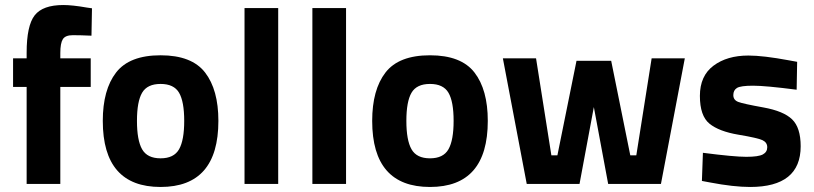

<svg xmlns="http://www.w3.org/2000/svg" viewBox="-20 -732 3241 764"><path d="M220 -386V0H86V-386H32V-500H86V-522Q86 -630 118 -671Q150 -712 232 -712Q268 -712 325 -702L346 -699L344 -590Q300 -592 270 -592Q240 -592 230 -576Q220 -560 220 -521V-500H341V-386Z M849 -251Q849 12 619 12Q389 12 389 -251Q389 -375 442 -443.5Q495 -512 619 -512Q743 -512 796 -443.5Q849 -375 849 -251ZM545.5 -138Q566 -102 619 -102Q672 -102 692.5 -138Q713 -174 713 -251Q713 -328 692.5 -363Q672 -398 619 -398Q566 -398 545.5 -363Q525 -328 525 -251Q525 -174 545.5 -138Z M953 0V-700H1087V0Z M1223 0V-700H1357V0Z M1921 -251Q1921 12 1691 12Q1461 12 1461 -251Q1461 -375 1514 -443.5Q1567 -512 1691 -512Q1815 -512 1868 -443.5Q1921 -375 1921 -251ZM1617.5 -138Q1638 -102 1691 -102Q1744 -102 1764.5 -138Q1785 -174 1785 -251Q1785 -328 1764.5 -363Q1744 -398 1691 -398Q1638 -398 1617.5 -363Q1597 -328 1597 -251Q1597 -174 1617.5 -138Z M1981 -500H2113L2174 -114H2198L2274 -490H2412L2488 -114H2512L2573 -500H2705L2610 0H2400L2343 -306L2286 0H2076Z M3150 -375Q3026 -391 2976.5 -391Q2927 -391 2912.5 -382Q2898 -373 2898 -353.5Q2898 -334 2917.5 -326.5Q2937 -319 3017.5 -304.5Q3098 -290 3132 -257Q3166 -224 3166 -150Q3166 12 2965 12Q2899 12 2805 -6L2773 -12L2777 -124Q2901 -108 2949.5 -108Q2998 -108 3015.5 -117.5Q3033 -127 3033 -146Q3033 -165 3014.5 -174Q2996 -183 2918.5 -196Q2841 -209 2803 -240Q2765 -271 2765 -350.5Q2765 -430 2819 -470.5Q2873 -511 2958 -511Q3017 -511 3119 -492L3152 -486Z"/></svg>

Font: Titillium Web
Style: Bold
Weight: 700
Version: Version 1.001;PS 57.000;hotconv 1.0.70;makeotf.lib2.5.55311